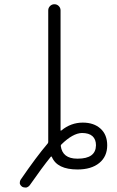

<svg xmlns="http://www.w3.org/2000/svg" viewBox="-20 -792 540 884"><path d="M262.7 -127Q259.8 -124 259.8 -120.1Q267.6 -61.5 335.9 -61.5Q336.9 -61.5 337.9 -61.5Q420.9 -61.5 421.9 -123Q421.9 -150.4 405.8 -165Q389.6 -179.7 357.4 -179.7Q315.4 -178.7 262.7 -127ZM199.2 -130.9Q202.1 -133.8 202.1 -138.7V-140.6V-744.1Q202.1 -755.9 210.4 -764.2Q218.8 -772.5 230.5 -772.5Q242.2 -772.5 250.5 -764.2Q258.8 -755.9 258.8 -744.1V-193.4Q258.8 -188.5 262.7 -191.4Q306.6 -227.5 361.3 -227.5Q412.1 -227.5 442.9 -199.7Q473.6 -171.9 473.6 -123Q473.6 -71.3 437 -41.5Q400.4 -11.7 336.9 -11.7Q243.2 -11.7 218.8 -69.3Q216.8 -73.2 213.9 -70.3Q172.9 -19.5 117.2 60.5Q111.3 68.4 101.6 71.3Q98.6 71.3 95.7 71.3Q88.9 71.3 83 68.4Q74.2 62.5 71.3 53.7Q71.3 50.8 71.3 47.9Q71.3 41 75.2 35.2Q147.5 -70.3 199.2 -130.9Z"/></svg>

Font: Rounded-L Mgen+ 1m light
Style: Regular
Weight: 200
Designer: [Source Han Sans]
Ryoko NISHIZUKA  (kana & ideographs); Paul D. Hunt (Latin, Greek & Cyrillic); Wenlong ZHANG  (bopomofo
Version: Version 1.059.20150602